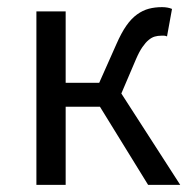

<svg xmlns="http://www.w3.org/2000/svg" viewBox="-20 -518 538 538"><path d="M82 0V-486H164V-286H258L306 -394Q320 -426 334 -446Q348 -466 364 -477.5Q380 -489 397 -493.5Q414 -498 434 -498Q450 -498 462 -493L448 -416Q443 -418 440 -418Q437 -418 432 -418Q422 -418 413.5 -415.5Q405 -413 396.5 -406Q388 -399 379 -386Q370 -373 361 -352L320 -256L485 0H395L260 -219H164V0Z"/></svg>

Font: CV Source Sans
Style: Regular
Weight: 400
Designer: Paul D. Hunt
Foundry: Adobe Systems Incorporated
Version: Version 3.001